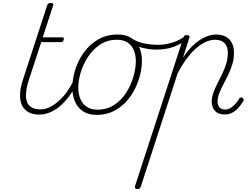

<svg xmlns="http://www.w3.org/2000/svg" viewBox="-20 -750 1683 1285"><path d="M242 17Q201 17 172 1.5Q143 -14 128 -43.5Q113 -73 114 -117Q115 -161 134 -218L296 -715Q299 -723 304 -726.5Q309 -730 320 -730Q330 -730 334.5 -726Q339 -722 336 -714L266 -500H394Q405 -500 407 -496Q409 -492 406 -484Q404 -474 399 -471Q394 -468 384 -468H256L177 -227Q158 -170 154.5 -129.5Q151 -89 162 -64.5Q173 -40 195.5 -29Q218 -18 251 -18Q259 -18 262 -12.5Q265 -7 264.5 -0.5Q264 6 258 11.5Q252 17 242 17Z M240 17Q231 17 227 11.5Q223 6 224.5 -0.5Q226 -7 232.5 -12.5Q239 -18 251 -18Q284 -18 315.5 -34Q347 -50 377.5 -78Q408 -106 432.5 -142Q457 -178 475 -216Q479 -225 486 -224.5Q493 -224 498.5 -218.5Q504 -213 501 -204Q481 -161 453.5 -121Q426 -81 393 -50Q360 -19 321.5 -1Q283 17 240 17Z M627 19Q574 19 537.5 -4Q501 -27 482.5 -68.5Q464 -110 464 -164Q464 -220 483 -282Q502 -344 540.5 -398Q579 -452 636 -485.5Q693 -519 769 -519Q821 -519 856.5 -497Q892 -475 911 -435.5Q930 -396 930 -343Q930 -301 918.5 -252.5Q907 -204 883.5 -156Q860 -108 823.5 -68.5Q787 -29 738 -5Q689 19 627 19ZM631 -16Q696 -16 744.5 -48Q793 -80 825 -130.5Q857 -181 873 -237Q889 -293 889 -341Q889 -384 875 -416Q861 -448 832.5 -466Q804 -484 762 -484Q700 -484 652 -453Q604 -422 571 -372.5Q538 -323 521 -267.5Q504 -212 504 -164Q504 -120 518.5 -86.5Q533 -53 561.5 -34.5Q590 -16 631 -16Z M1028 -418Q980 -418 933 -430Q886 -442 841 -471Q836 -474 836 -479Q836 -484 840 -489Q844 -494 849 -495.5Q854 -497 860 -494Q896 -470 941.5 -460Q987 -450 1041 -450Q1069 -450 1101 -456.5Q1133 -463 1162.5 -475.5Q1192 -488 1214 -505Q1220 -510 1225.5 -509Q1231 -508 1232.5 -503.5Q1234 -499 1233 -492.5Q1232 -486 1226 -482Q1194 -458 1159.5 -443.5Q1125 -429 1091.5 -423.5Q1058 -418 1028 -418Z M899 515Q887 515 884.5 508.5Q882 502 884 494L1208 -500Q1211 -508 1215 -511.5Q1219 -515 1230 -515Q1240 -515 1245.5 -511.5Q1251 -508 1248 -500L1205 -365Q1245 -424 1284.5 -457.5Q1324 -491 1360.5 -505Q1397 -519 1424 -519Q1464 -519 1491 -504.5Q1518 -490 1532 -462.5Q1546 -435 1546 -396Q1546 -357 1535 -320.5Q1524 -284 1507.5 -249.5Q1491 -215 1474 -183.5Q1457 -152 1446.5 -124Q1436 -96 1436 -71Q1436 -47 1448.5 -32Q1461 -17 1489 -17Q1507 -17 1523.5 -27.5Q1540 -38 1555 -54Q1570 -70 1579 -87Q1582 -94 1587.5 -96.5Q1593 -99 1603 -95Q1610 -90 1611 -84.5Q1612 -79 1607 -72Q1595 -51 1577.5 -30.5Q1560 -10 1536.5 3Q1513 16 1484 16Q1439 16 1418 -9Q1397 -34 1397 -68Q1397 -97 1407.5 -127.5Q1418 -158 1434.5 -190Q1451 -222 1467.5 -256Q1484 -290 1494.5 -325.5Q1505 -361 1505 -396Q1505 -438 1483 -461Q1461 -484 1419 -484Q1392 -484 1361.5 -471.5Q1331 -459 1298.5 -432Q1266 -405 1233.5 -362.5Q1201 -320 1169 -260L922 500Q919 508 914.5 511.5Q910 515 899 515Z"/></svg>

Font: Playwrite BE VLG Thin
Style: Regular
Weight: 250
Designer: Veronika Burian, José Scaglione
Foundry: TypeTogether
Version: Version 1.002